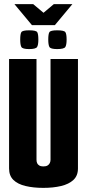

<svg xmlns="http://www.w3.org/2000/svg" viewBox="-20 -906 422 931"><path d="M50 -886H141L191 -844L241 -886H331L246 -784H135ZM190 5Q142 5 104 -4Q66 -13 45 -33.5Q24 -54 24 -89V-620H157V-131Q157 -122 160 -115Q163 -108 170.5 -103.5Q178 -99 190 -99Q203 -99 210.5 -103.5Q218 -108 221.5 -115.5Q225 -123 225 -131V-620H358V-89Q358 -54 336 -33.5Q314 -13 276 -4Q238 5 190 5ZM257 -668Q225 -668 219.5 -678.5Q214 -689 214 -714Q214 -741 219.5 -750Q225 -759 257 -759Q291 -759 297 -750Q303 -741 303 -714Q303 -689 297 -678.5Q291 -668 257 -668ZM121 -668Q89 -668 83.5 -678.5Q78 -689 78 -714Q78 -741 83.5 -750Q89 -759 121 -759Q155 -759 160.5 -750Q166 -741 166 -714Q166 -689 160 -678.5Q154 -668 121 -668Z"/></svg>

Font: Smooch Sans Thin ExtraBold
Style: Regular
Weight: 800
Version: Version 1.010